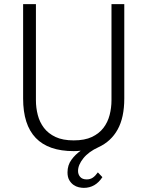

<svg xmlns="http://www.w3.org/2000/svg" viewBox="-20 -720 714 930"><path d="M154 -234Q154 -198 163 -163Q172 -128 193 -100.5Q214 -73 249 -56.5Q284 -40 337 -40Q390 -40 425 -56.5Q460 -73 481 -100.5Q502 -128 511 -163Q520 -198 520 -234V-700H582V-243Q582 -151 550 -93Q518 -35 457 -7Q409 15 383.5 47Q358 79 358 108Q358 125 368.5 137Q379 149 400 149Q417 149 429.5 140.5Q442 132 454 115L476 138Q442 190 386 190Q375 190 361.5 187Q348 184 336 175.5Q324 167 315.5 152.5Q307 138 307 115Q307 80 326 54Q345 28 371 10Q363 11 354.5 11.5Q346 12 337 12Q92 12 92 -243V-700H154Z"/></svg>

Font: Post Grotesk Light
Style: Light
Weight: 300
Version: Version 1.0